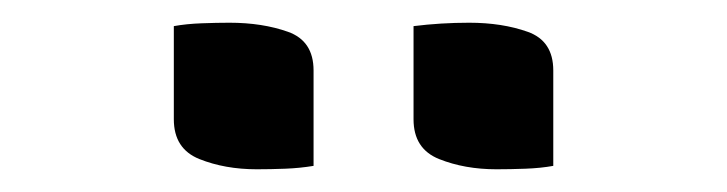

<svg xmlns="http://www.w3.org/2000/svg" viewBox="-20 -783 640 169"><path d="M133 -760Q144 -762 157.5 -762.5Q171 -763 182 -763Q211 -763 233.5 -755Q256 -747 256 -721V-637Q244 -635 231 -634.5Q218 -634 206 -634Q178 -634 155.5 -643Q133 -652 133 -678ZM344 -760Q368 -763 393 -763Q422 -763 444.5 -755Q467 -747 467 -721V-637Q456 -635 442.5 -634.5Q429 -634 417 -634Q389 -634 366.5 -643Q344 -652 344 -678Z"/></svg>

Font: Recursive Mn Csl St Med
Style: Regular
Weight: 500
Monospace: yes
Version: Version 1.079;hotconv 1.0.112;makeotfexe 2.5.65598; ttfautoh